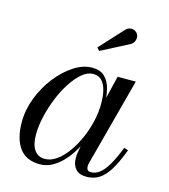

<svg xmlns="http://www.w3.org/2000/svg" viewBox="-105 -769 758 862"><g transform="rotate(15 274.0 -337.5)"><path d="M159 10Q94 10 63.2 -33.8Q32.5 -77.5 32.5 -152.5Q32.5 -210 54.2 -266.2Q76 -322.5 112 -368.5Q148 -414.5 190.8 -442.2Q233.5 -470 276 -470Q313 -470 333.8 -450Q354.5 -430 363 -397Q371.5 -364 371.5 -325.5Q371.5 -291 364.2 -252.8Q357 -214.5 343.2 -177Q329.5 -139.5 310.5 -105.8Q291.5 -72 267.8 -46Q244 -20 216.8 -5Q189.5 10 159 10ZM174 -19Q202 -19 228.5 -37.8Q255 -56.5 278 -88.2Q301 -120 318.5 -159.5Q336 -199 345.8 -241.5Q355.5 -284 355.5 -324Q355.5 -360.5 348.5 -387.2Q341.5 -414 326.5 -429Q311.5 -444 287 -444Q261 -444 235.5 -422.5Q210 -401 187 -365.5Q164 -330 146.5 -286.8Q129 -243.5 118.8 -198.8Q108.5 -154 108.5 -115Q108.5 -67.5 126 -43.2Q143.5 -19 174 -19ZM376.5 10Q341.5 10 325 -9Q308.5 -28 308.5 -58Q308.5 -66.5 309 -73.2Q309.5 -80 310.5 -85L325 -165.5L350.5 -243L365 -334L395.5 -460H480L371.5 -52Q369.5 -44 369.5 -36Q369.5 -27 374 -21Q378.5 -15 390 -15Q412 -15 431 -30Q450 -45 468.5 -76.8Q487 -108.5 507 -159.5L526 -153Q504.5 -95.5 482.8 -59.5Q461 -23.5 435.5 -6.8Q410 10 376.5 10ZM285.5 -550.5 273.5 -563.5 374 -673Q381.5 -680.5 390 -683Q398.5 -685.5 406.2 -684Q414 -682.5 420.2 -678Q426.5 -673.5 430 -667.5Q434.5 -659.5 434 -649.8Q433.5 -640 429 -631.8Q424.5 -623.5 416.5 -618.5Z"/></g></svg>

Font: Bodoni Moda 11pt
Style: Italic
Weight: 400
Italic angle: -13°
Version: Version 2.004